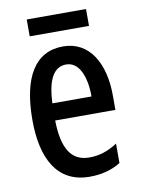

<svg xmlns="http://www.w3.org/2000/svg" viewBox="-80 -742 591 807"><g transform="rotate(-10 215.0 -338.5)"><path d="M344 -687H91V-615H344ZM221 -549C102 -549 41 -449 41 -266C41 -105 97 10 238 10C287 10 331 -1 370 -25V-108C328 -81 291 -70 250 -70C173 -70 137 -128 135 -248H392V-309C392 -447 334 -549 221 -549ZM221 -472C276 -472 303 -406 303 -321H136C140 -425 170 -472 221 -472Z"/></g></svg>

Font: Noto Sans Arabic ExtCond Med
Style: Regular
Weight: 500
Width: 2
Designer: Monotype Design Team, Nadine Chahine, Nizar Qandah and Khaled Hosny
Foundry: Monotype Imaging Inc.
Version: Version 2.012